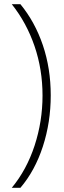

<svg xmlns="http://www.w3.org/2000/svg" viewBox="-20 -734 306 912"><path d="M221 -281Q221 -153 183.5 -38Q146 77 77 158H36Q107 72 144.5 -43Q182 -158 182 -280Q182 -404 144 -515Q106 -626 36 -714H77Q146 -630 183.5 -519.5Q221 -409 221 -281Z"/></svg>

Font: Noto Sans Arabic UI SmCn XLt
Style: Regular
Weight: 200
Width: 4
Designer: Monotype Design Team, Nadine Chahine and Nizar Qandah
Foundry: Monotype Imaging Inc.
Version: Version 2.010; ttfautohint (v1.8.4.7-5d5b)